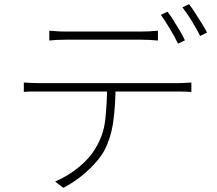

<svg xmlns="http://www.w3.org/2000/svg" viewBox="-20 -859 1040 919"><path d="M216 -712Q235 -711 252.5 -709.5Q270 -708 293 -708Q309 -708 345.5 -708Q382 -708 428 -708Q474 -708 520 -708Q566 -708 602 -708Q638 -708 654 -708Q672 -708 694.5 -709Q717 -710 736 -712V-665Q717 -667 694.5 -668Q672 -669 654 -669Q638 -669 602 -669Q566 -669 520 -669Q474 -669 428.5 -669Q383 -669 346.5 -669Q310 -669 295 -669Q271 -669 252 -668Q233 -667 216 -665ZM94 -464Q114 -463 132.5 -462Q151 -461 174 -461Q186 -461 224.5 -461Q263 -461 318.5 -461Q374 -461 438.5 -461Q503 -461 567.5 -461Q632 -461 687.5 -461Q743 -461 780.5 -461Q818 -461 828 -461Q844 -461 862 -462Q880 -463 896 -464V-419Q882 -420 863.5 -420.5Q845 -421 828 -421Q818 -421 780.5 -421Q743 -421 687.5 -421Q632 -421 567.5 -421Q503 -421 438.5 -421Q374 -421 318.5 -421Q263 -421 224.5 -421Q186 -421 174 -421Q151 -421 133 -421Q115 -421 94 -419ZM533 -447Q533 -356 522 -276.5Q511 -197 477 -134Q458 -102 428 -70Q398 -38 361 -9.5Q324 19 283 40L244 10Q306 -17 357.5 -59Q409 -101 438 -151Q476 -213 484 -287.5Q492 -362 493 -447ZM782 -803Q795 -786 810 -762Q825 -738 840 -713Q855 -688 865 -666L832 -650Q818 -680 794 -720Q770 -760 750 -788ZM885 -839Q899 -821 914.5 -796.5Q930 -772 945.5 -747.5Q961 -723 971 -703L938 -687Q921 -721 898 -758.5Q875 -796 853 -824Z"/></svg>

Font: Noto Sans KR ExtraLight
Style: Regular
Weight: 250
Designer: Ryoko NISHIZUKA  (kana, bopomofo & ideographs); Paul D. Hunt (Latin, Greek & Cyrillic); Sandoll Communications , Soo-you
Foundry: Adobe
Version: Version 2.004-H2;hotconv 1.0.118;makeotfexe 2.5.65603